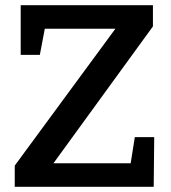

<svg xmlns="http://www.w3.org/2000/svg" viewBox="-20 -722 661 742"><path d="M37 0V-82L437 -626L450 -611H127L156 -626L134 -510H60V-702H571V-620L172 -71L168 -91H509L482 -72L501 -192H576L574 0Z"/></svg>

Font: Bitter Thin SemiBold
Style: Regular
Weight: 600
Version: Version 2.002